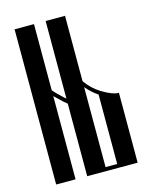

<svg xmlns="http://www.w3.org/2000/svg" viewBox="-119 -878 758 956"><g transform="rotate(-15 260.0 -400.0)"><path d="M150 0H50V-800H150V-459Q163 -443 187 -421Q202 -406 210 -400V-800H310V-463Q339 -421 382 -394Q437 -360 470 -360V0H310H210V-374Q194 -386 173 -407Q164 -415 150 -429ZM310 -20H370V-378Q337 -400 310 -432Z"/></g></svg>

Font: Oglavie Unicode
Style: Normal
Weight: 400
Version: Version 1.1